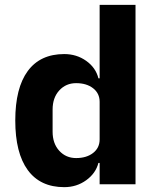

<svg xmlns="http://www.w3.org/2000/svg" viewBox="-20 -760 648 792"><path d="M245 12Q146 12 94.5 -58.5Q43 -129 43 -263Q43 -397 94.5 -467Q146 -537 245 -537Q296 -537 335.5 -509Q375 -481 386 -437H391V-740H539V0H391V-88H386Q375 -45 335.5 -16.5Q296 12 245 12ZM294 -108Q337 -108 364 -129Q391 -150 391 -185V-340Q391 -375 364 -396Q337 -417 294 -417Q252 -417 224.5 -387Q197 -357 197 -308V-217Q197 -168 224.5 -138Q252 -108 294 -108Z"/></svg>

Font: Anuphan
Style: Bold
Weight: 700
Designer: Mike Abbink, Paul van der Laan, Pieter van Rosmalen, Mint Tantisuwanna
Foundry: Bold Monday; Cadson Demak
Version: Version 3.002;hotconv 1.0.109;makeotfexe 2.5.65596